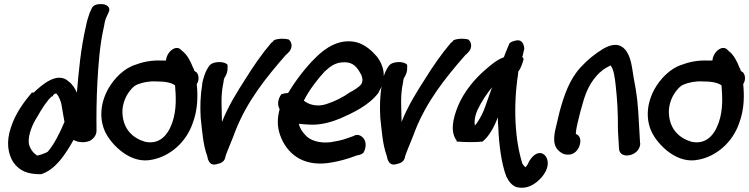

<svg xmlns="http://www.w3.org/2000/svg" viewBox="-20 -760 3625 929"><path d="M352 -312C343 -332 331 -352 312 -366C258 -416 183 -350 143 -312H134C96 -267 55 -212 33 -144C9 -74 18 -16 45 26C75 67 112 83 178 83H179C250 60 296 -13 336 -83C345 -78 361 -71 382 -72C394 -72 404 -75 414 -78C439 -92 448 -112 447 -132C446 -202 447 -279 451 -358C456 -446 462 -542 484 -636V-637C487 -656 491 -669 495 -677L505 -699C518 -723 498 -738 476 -740H475C460 -741 435 -740 425 -722L414 -698C408 -680 401 -661 396 -634C370 -522 361 -415 352 -312ZM119 -71C117 -111 137 -159 161 -196C182 -234 208 -274 231 -294H236L237 -300C248 -309 251 -309 255 -305C264 -295 276 -269 279 -245L287 -198C289 -190 289 -184 292 -170C270 -117 238 -55 211 -26C204 -20 152 -1 157 -10C140 -19 121 -46 119 -71Z M503 -329C457 -245 465 -166 493 -114C515 -73 552 -36 587 -14C617 5 663 25 719 12C803 -5 880 -71 912 -163C939 -233 937 -303 932 -353C946 -374 942 -400 929 -412H927L920 -418C919 -423 917 -429 913 -435C903 -461 886 -496 862 -513L856 -519C832 -545 787 -511 783 -467H760C718 -469 676 -462 639 -448C580 -431 531 -379 503 -329ZM573 -204C566 -274 612 -338 644 -351C668 -361 702 -368 734 -366H735C777 -366 808 -361 827 -347C831 -296 836 -230 813 -165C788 -96 745 -61 682 -74C621 -92 579 -135 573 -204Z M993 -442C971 -413 963 -376 959 -359L958 -356H959C949 -295 948 -243 951 -191C958 -129 962 -60 983 -4C984 1 989 49 1033 33C1044 31 1065 25 1070 2C1070 1 1071 -5 1075 -15C1089 -53 1103 -82 1120 -129C1176 -270 1264 -381 1362 -493L1373 -503C1400 -528 1392 -557 1377 -569C1359 -574 1328 -575 1304 -565V-562L1292 -552C1249 -502 1204 -437 1167 -377C1127 -315 1085 -248 1054 -170C1054 -232 1046 -293 1061 -360C1062 -366 1063 -379 1066 -383C1085 -411 1081 -436 1081 -446C1070 -464 1011 -466 993 -442Z M1341 -304C1320 -273 1324 -248 1333 -232C1320 -183 1322 -145 1335 -107C1366 -19 1442 45 1566 29C1602 24 1635 16 1667 6L1707 -8C1722 -10 1731 -15 1736 -19L1737 -18C1758 -53 1749 -84 1733 -97C1723 -106 1711 -110 1695 -105L1694 -103L1651 -88C1634 -82 1611 -77 1580 -72C1524 -65 1478 -82 1458 -106C1443 -122 1431 -138 1426 -161C1441 -159 1460 -158 1479 -157C1535 -154 1588 -171 1629 -188C1685 -213 1765 -249 1812 -312L1813 -316C1857 -387 1832 -450 1804 -486C1779 -515 1748 -543 1707 -555C1625 -576 1555 -530 1505 -479C1460 -435 1412 -373 1374 -310C1358 -309 1347 -306 1341 -304ZM1450 -273C1475 -323 1517 -378 1551 -414C1580 -441 1602 -455 1633 -458C1680 -463 1700 -443 1717 -417C1731 -396 1741 -372 1727 -351C1717 -339 1694 -324 1671 -312C1639 -289 1599 -269 1558 -256C1515 -242 1475 -253 1450 -273Z M1862 -442C1840 -413 1832 -376 1828 -359L1827 -356H1828C1818 -295 1817 -243 1820 -191C1827 -129 1831 -60 1852 -4C1853 1 1858 49 1902 33C1913 31 1934 25 1939 2C1939 1 1940 -5 1944 -15C1958 -53 1972 -82 1989 -129C2045 -270 2133 -381 2231 -493L2242 -503C2269 -528 2261 -557 2246 -569C2228 -574 2197 -575 2173 -565V-562L2161 -552C2118 -502 2073 -437 2036 -377C1996 -315 1954 -248 1923 -170C1923 -232 1915 -293 1930 -360C1931 -366 1932 -379 1935 -383C1954 -411 1950 -436 1950 -446C1939 -464 1880 -466 1862 -442Z M2196 -247C2170 -183 2158 -121 2190 -79L2189 -75H2194C2227 -72 2280 -71 2315 -75C2350 -104 2372 -149 2389 -192C2389 -178 2389 -160 2391 -145C2394 -63 2406 33 2430 94C2442 119 2457 137 2478 145C2543 162 2589 113 2607 90L2620 70C2641 29 2627 -5 2608 -15C2593 -25 2567 -20 2545 13C2541 19 2538 24 2534 34L2524 48C2524 48 2523 48 2522 49C2519 46 2514 42 2508 33C2472 -79 2462 -241 2487 -404C2487 -408 2487 -411 2488 -414C2496 -424 2505 -443 2512 -468C2514 -473 2514 -479 2507 -484C2511 -495 2513 -512 2517 -525C2516 -537 2510 -576 2469 -562C2456 -559 2450 -555 2445 -550C2439 -535 2427 -509 2418 -483C2385 -471 2360 -450 2330 -424C2279 -381 2225 -317 2196 -247ZM2291 -229C2309 -268 2335 -306 2361 -338C2347 -301 2334 -259 2320 -224C2313 -206 2293 -169 2278 -153C2274 -169 2277 -199 2291 -229Z M2673 -158C2664 -121 2649 -66 2680 -34C2690 -24 2704 -12 2725 -12H2733C2757 -12 2780 -34 2786 -62C2792 -86 2785 -105 2766 -112C2766 -121 2769 -140 2773 -158L2788 -219C2794 -239 2799 -260 2806 -282C2829 -356 2870 -407 2914 -433H2915C2925 -439 2933 -443 2933 -443C2933 -443 2934 -443 2936 -441C2950 -423 2955 -383 2959 -347C2967 -270 2970 -227 2970 -128L2975 -42C2976 -11 3004 -3 3030 -10C3054 -16 3077 -36 3078 -66L3077 -67L3072 -155C3067 -257 3062 -304 3046 -384C3038 -431 3034 -489 3003 -522C2973 -555 2933 -544 2897 -523C2861 -501 2823 -471 2790 -435C2737 -378 2710 -302 2688 -221Z M3147 -329C3101 -245 3109 -166 3137 -114C3159 -73 3196 -36 3231 -14C3261 5 3307 25 3363 12C3447 -5 3524 -71 3556 -163C3583 -233 3581 -303 3576 -353C3590 -374 3586 -400 3573 -412H3571L3564 -418C3563 -423 3561 -429 3557 -435C3547 -461 3530 -496 3506 -513L3500 -519C3476 -545 3431 -511 3427 -467H3404C3362 -469 3320 -462 3283 -448C3224 -431 3175 -379 3147 -329ZM3217 -204C3210 -274 3256 -338 3288 -351C3312 -361 3346 -368 3378 -366H3379C3421 -366 3452 -361 3471 -347C3475 -296 3480 -230 3457 -165C3432 -96 3389 -61 3326 -74C3265 -92 3223 -135 3217 -204Z"/></svg>

Font: Stray Cat
Style: ExBlkCnObl
Weight: 1000
Version: Version 1.0